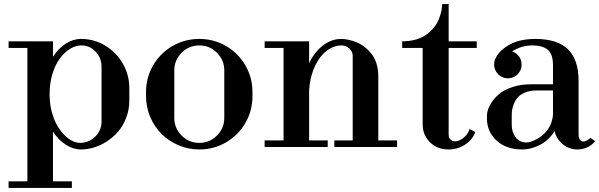

<svg xmlns="http://www.w3.org/2000/svg" viewBox="-20 -718 2928 938"><path d="M22 200.2V168H113.8V-483.9H22V-516.1H238.8V-440.9Q264.2 -480.5 300.5 -504.2Q336.9 -527.8 376 -527.8Q441.4 -527.8 496.1 -493.9Q550.8 -460 581.3 -405Q611.8 -350.1 611.8 -288.1V-228Q611.8 -183.1 596.9 -143.6Q582 -104 557.9 -75.9Q533.7 -47.9 502.7 -27.6Q471.7 -7.3 439.2 2.4Q406.7 12.2 376 12.2Q337.9 12.2 301.5 -11Q265.1 -34.2 238.8 -75.2V168H331.1V200.2ZM222.2 -257.8Q222.2 -198.2 240.5 -146.7Q258.8 -95.2 291 -62Q332.5 -18.6 375 -20Q417 -21.5 446.5 -51.8Q476.1 -82 476.1 -124V-392.1Q476.1 -435.1 446.3 -466.3Q416.5 -497.6 375 -496.1Q331.5 -494.6 291 -454.1Q258.3 -421.4 240.2 -369.6Q222.2 -317.9 222.2 -257.8Z M953.6 12.2Q900.4 12.2 852.3 -8.3Q804.2 -28.8 769.3 -63.7Q734.4 -98.6 713.9 -146.7Q693.4 -194.8 693.4 -248V-268.1Q693.4 -338.9 728 -398.7Q762.7 -458.5 822.8 -493.2Q882.8 -527.8 953.6 -527.8Q1024.4 -527.8 1084.2 -493.2Q1144 -458.5 1178.7 -398.7Q1213.4 -338.9 1213.4 -268.1V-248Q1213.4 -177.2 1178.7 -117.2Q1144 -57.1 1084.2 -22.5Q1024.4 12.2 953.6 12.2ZM831.5 -142.1Q831.5 -91.8 867.2 -55.9Q902.8 -20 953.6 -20Q1004.4 -20 1040 -55.9Q1075.7 -91.8 1075.7 -142.1V-374Q1075.7 -424.3 1040 -460.2Q1004.4 -496.1 953.6 -496.1Q902.8 -496.1 867.2 -460.2Q831.5 -424.3 831.5 -374Z M1272.9 0V-32.2H1365.2V-483.9H1272.9V-516.1H1490.2V-409.2Q1516.1 -463.9 1557.6 -495.8Q1599.1 -527.8 1647.9 -527.8Q1663.6 -527.8 1681.6 -523.9Q1699.7 -520 1720.5 -512Q1741.2 -503.9 1760 -489.5Q1778.8 -475.1 1794.2 -456.1Q1809.6 -437 1818.8 -408.7Q1828.1 -380.4 1828.1 -347.2V-32.2H1919.9V0H1613.3V-32.2H1703.1V-445.8Q1703.1 -465.3 1687.3 -480.7Q1671.4 -496.1 1647.9 -496.1Q1600.1 -496.1 1558.1 -454.1Q1528.8 -423.3 1511 -377Q1493.2 -330.6 1490.2 -276.9V-32.2H1581.1V0Z M2171.9 12.2Q2115.7 12.2 2080.3 -23.2Q2044.9 -58.6 2044.9 -109.9V-483.9H1944.8V-516.1Q1982.9 -516.1 2014.2 -525.6Q2045.4 -535.2 2065.9 -551Q2086.4 -566.9 2101.6 -585.9Q2116.7 -605 2124.8 -626.2Q2132.8 -647.5 2136.5 -665Q2140.1 -682.6 2140.1 -698.2H2171.9V-516.1H2309.1V-483.9H2171.9V-60.1Q2171.9 -43.5 2183.3 -34.2Q2194.8 -24.9 2214.4 -29.1Q2233.9 -33.2 2253.9 -53.2Q2267.6 -66.9 2273.9 -87.9L2302.2 -73.2Q2289.1 -36.1 2252.9 -12Q2216.8 12.2 2171.9 12.2Z M2531.7 12.2Q2453.1 12.2 2406 -31.2Q2358.9 -74.7 2358.9 -139.2V-153.8Q2358.9 -167.5 2365 -185.3Q2371.1 -203.1 2386.7 -224.9Q2402.3 -246.6 2425.5 -264.2Q2448.7 -281.7 2487.1 -293.9Q2525.4 -306.2 2572.8 -306.2H2681.6V-399.9Q2681.6 -452.6 2656.5 -474.4Q2631.3 -496.1 2581.1 -496.1Q2526.9 -496.1 2481.9 -466.8Q2496.6 -462.4 2508.8 -450.2Q2528.3 -430.7 2528.3 -402.6Q2528.3 -374.5 2508.8 -355Q2489.3 -335.4 2461.4 -335.4Q2433.6 -335.4 2414.1 -355Q2397.9 -371.1 2394.8 -393.6Q2391.6 -416 2401.9 -435.1Q2421.4 -473.6 2470.9 -500.7Q2520.5 -527.8 2595.7 -527.8Q2703.1 -527.8 2754.9 -477.1Q2806.6 -426.3 2806.6 -323.2V-62Q2806.6 -38.6 2817.1 -31Q2827.6 -23.4 2840.3 -28.6Q2853 -33.7 2864.7 -44.9Q2865.2 -44.4 2887.7 -27.8Q2852.5 12.2 2800.8 12.2Q2760.7 12.2 2729.5 -13.4Q2698.2 -39.1 2689 -78.1Q2678.2 -58.6 2660.6 -41Q2635.7 -16.1 2600.3 -2Q2564.9 12.2 2531.7 12.2ZM2480 -108.9Q2480 -72.8 2498.8 -47.4Q2517.6 -22 2552.7 -22Q2568.8 -22 2594.5 -34.4Q2620.1 -46.9 2637.7 -64Q2677.2 -102.1 2681.6 -158.2V-275.9H2599.6Q2568.4 -275.9 2544.9 -265.9Q2521.5 -255.9 2509.5 -242.4Q2497.6 -229 2490.5 -210.4Q2483.4 -191.9 2481.7 -179.2Q2480 -166.5 2480 -153.8Z"/></svg>

Font: Fin Serif Display
Style: Italic
Weight: 400
Designer: J. Blake Harris
Version: Version 1.006;FEAKit 1.0